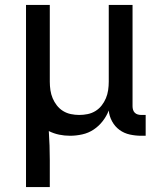

<svg xmlns="http://www.w3.org/2000/svg" viewBox="-20 -540 640 775"><path d="M85 215V-520H181V-210Q181 -193 183.5 -176Q186 -159 192.5 -143.5Q199 -128 209.5 -114.5Q220 -101 234.5 -92Q249 -83 266 -79.5Q283 -76 300 -76Q317 -76 334 -79.5Q351 -83 365.5 -92Q380 -101 390.5 -114.5Q401 -128 407.5 -143.5Q414 -159 416.5 -176Q419 -193 419 -210V-520H515V-111Q515 -104 517 -97Q519 -90 524 -85Q529 -80 536 -78Q543 -76 550 -76H568V8H550Q527 8 504 3Q481 -2 462.5 -15.5Q444 -29 432.5 -50Q421 -71 419 -94Q410 -71 394.5 -51Q379 -31 358 -17Q337 -3 312 2.5Q287 8 263 8Q240 8 218.5 3.5Q197 -1 177 -11Q179 18 180 48Q181 78 181 107V215Z"/></svg>

Font: Iosevka SS04 Medium Extended
Style: Regular
Weight: 500
Width: 7
Monospace: yes
Designer: Belleve Invis
Foundry: Belleve Invis
Version: Version 19.0.0; ttfautohint (v1.8.4)